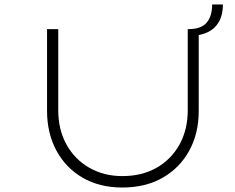

<svg xmlns="http://www.w3.org/2000/svg" viewBox="-20 -830 1050 857"><path d="M526 7Q424 7 348.5 -37Q273 -81 231.5 -158.5Q190 -236 190 -335V-700H240V-338Q240 -251 277 -184.5Q314 -118 379 -81Q444 -44 526 -44Q613 -44 678.5 -81Q744 -118 781 -184.5Q818 -251 818 -338V-700H821Q878 -700 902.5 -729Q927 -758 927 -810H975Q975 -765 958 -734Q941 -703 908.5 -687Q876 -671 832 -670L867 -696V-334Q867 -235 825 -158Q783 -81 706.5 -37Q630 7 526 7Z"/></svg>

Font: Lexend Zetta ExtraLight
Style: Regular
Weight: 250
Version: Version 1.007